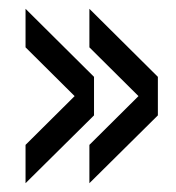

<svg xmlns="http://www.w3.org/2000/svg" viewBox="-20 -530 400 436"><path d="M183 -422.5V-510L338.5 -355.5V-268ZM183 -114V-201L338.5 -355.5V-268ZM38 -422.5V-510L193.5 -355.5V-268ZM38 -114V-201L193.5 -355.5V-268Z"/></svg>

Font: Big Shoulders Text Thin Medium
Style: Regular
Weight: 500
Version: Version 2.002